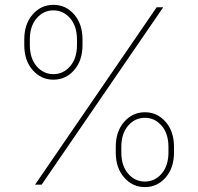

<svg xmlns="http://www.w3.org/2000/svg" viewBox="-20 -757 813 787"><path d="M79.5 -572.4V-595.2Q79.5 -658.7 114 -698Q148.4 -737.2 198.9 -737.2Q249.6 -737.2 283.9 -698Q318.2 -658.7 318.2 -595.2V-572.4Q318.2 -508.9 283.9 -469.6Q249.6 -430.4 198.9 -430.4Q148.4 -430.4 114 -469.6Q79.5 -508.9 79.5 -572.4ZM454.5 -132.1V-154.8Q454.5 -218.4 489 -257.6Q523.4 -296.9 573.9 -296.9Q624.6 -296.9 658.9 -257.6Q693.2 -218.4 693.2 -154.8V-132.1Q693.2 -68.5 658.9 -29.3Q624.6 9.9 573.9 9.9Q523.4 9.9 489 -29.3Q454.5 -68.5 454.5 -132.1ZM477.3 -154.8V-132.1Q477.3 -77.8 505.1 -45.3Q533 -12.8 573.9 -12.8Q614.7 -12.8 642.6 -45.3Q670.5 -77.8 670.5 -132.1V-154.8Q670.5 -209.2 642.6 -241.7Q614.7 -274.1 573.9 -274.1Q533 -274.1 505.1 -241.7Q477.3 -209.2 477.3 -154.8ZM102.3 -595.2V-572.4Q102.3 -518.1 130.1 -485.6Q158 -453.1 198.9 -453.1Q239.7 -453.1 267.6 -485.6Q295.5 -518.1 295.5 -572.4V-595.2Q295.5 -649.5 267.6 -682Q239.7 -714.5 198.9 -714.5Q158 -714.5 130.1 -682Q102.3 -649.5 102.3 -595.2ZM123.6 0 622.2 -727.3H649.1L150.6 0Z"/></svg>

Font: Inter Thin BETA
Style: Regular
Weight: 100
Designer: Rasmus Andersson
Foundry: rsms
Version: Version 3.011;git-f93a4a705